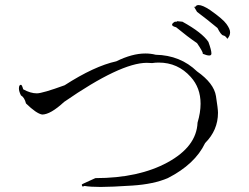

<svg xmlns="http://www.w3.org/2000/svg" viewBox="-20 -793 985 761"><path d="M379 -52Q420 -52 504.5 -57.5Q589 -63 645 -87Q753 -142 793 -226Q844 -277 844 -346Q844 -361 836 -412Q828 -463 761 -510Q695 -574 597 -576Q578 -581 556 -581Q504 -581 441 -550Q354 -531 236 -455Q148 -423 126 -423Q101 -423 72 -439Q67 -457 63 -457Q55 -457 55 -442Q55 -431 63 -415Q77 -407 83 -383Q124 -343 147 -339Q180 -339 234 -389Q458 -544 562 -544Q573 -544 583 -543Q596 -545 609 -545Q685 -545 736 -488Q775 -445 775 -382Q775 -347 763 -307Q759 -212 644.5 -149.5Q530 -87 358 -87Q324 -71 314 -67Q304 -63 304 -60L305 -58Q305 -54 308 -54Q311 -54 315 -56Q339 -52 379 -52ZM809 -573Q818 -573 818 -581Q818 -594 806 -627Q781 -664 703 -707L682 -709Q679 -706 677 -706Q676 -706 675 -708Q662 -701 662 -695Q662 -689 678 -685Q724 -647 761 -622Q784 -588 784 -581L783 -580Q800 -573 809 -573ZM881 -639Q892 -651 892 -665Q892 -678 877.5 -698Q863 -718 813 -753Q783 -773 767 -773Q757 -773 753 -764L748 -768L761 -746Q801 -716 842 -682Q856 -654 865 -652.5Q874 -651 881 -639Z"/></svg>

Font: Xiaobo Songti 小帛宋体
Style: Regular
Weight: 400
Version: Version 1.501;March 17, 2024;FontCreator 14.0.0.2814 64-bit